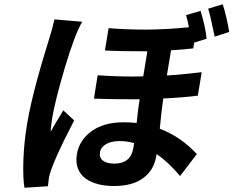

<svg xmlns="http://www.w3.org/2000/svg" viewBox="-20 -825 1096 901"><path d="M1055.8 -675.1 987.2 -653.1Q968.4 -748.9 956.7 -784.1L1025.2 -805Q1043.7 -746.8 1055.8 -675.1ZM235.4 -734 365.8 -723Q329.9 -661.2 284.1 -506.6Q238.3 -351.9 225.1 -272Q217.7 -225.9 218.4 -207Q224.8 -219.1 232.8 -233.3Q240.8 -247.5 246.8 -257.3Q252.8 -267 262.8 -283.4Q272.7 -299.7 277 -307.2L328.1 -259.9Q219.8 -51.5 209.5 9.9Q207.7 20.6 204.9 49L94.8 56.1Q87 11.7 89.7 -71.9Q92.3 -155.5 107.6 -246.1Q111.5 -269.2 116.5 -294.2Q121.4 -319.2 127.8 -346.1Q134.2 -372.9 139.7 -395.2Q145.2 -417.6 153.2 -446.7Q161.2 -475.9 166 -493.1Q170.8 -510.3 179.3 -539.1Q187.9 -567.8 190.9 -577.8Q193.9 -587.7 201.9 -613.8Q209.9 -639.9 210.2 -641Q228 -697.8 235.4 -734ZM605.8 -131 609.4 -153.1Q577.4 -163 540.8 -163Q502.1 -163 477.6 -148.6Q453.1 -134.2 449.2 -111.2Q445 -85.2 463.1 -71.2Q481.2 -57.2 516.3 -57.2Q593.8 -57.2 605.8 -131ZM926.5 -486.2 908.4 -376.1Q838.8 -367.2 746.1 -362.9Q738.3 -310 729.8 -220.9Q827.8 -183.9 903.8 -101.9L824.9 1.1Q768.8 -65.7 714.8 -101.9L713.4 -93Q702.8 -27.3 652.7 10.3Q602.6 47.9 514.2 47.9Q472.3 47.9 438.2 38.7Q404.1 29.5 380 11.4Q355.8 -6.7 345.2 -35.7Q334.5 -64.6 340.9 -101.9Q351.9 -167.3 409.6 -209.2Q467.3 -251.1 559.7 -251.1Q591.6 -251.1 621.1 -247.9Q628.9 -320.7 635.3 -359Q493.3 -359 420.8 -361.9L438.2 -471.9Q522 -465.9 598 -465.9Q634.2 -465.9 652.3 -467L671.5 -584.2Q538.7 -584.2 472.3 -588.1L489.7 -692.8Q574.2 -686.1 662.6 -686.1Q755 -686.1 866.5 -697.1Q860.8 -729 853 -753.9L921.2 -774.1Q944.2 -698.9 949.6 -643.1L891.3 -625L887.1 -598Q840.6 -592.3 782.7 -589.1L763.1 -470.9Q821 -473.7 926.5 -486.2Z"/></svg>

Font: Karasuma Gothic
Style: Bold Italic
Weight: 700
Italic angle: 9.39998°
Designer: Rasmus Andersson / Ryoko Nishizuka
Foundry: Genbu
Version: Version 1.00